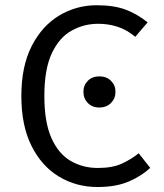

<svg xmlns="http://www.w3.org/2000/svg" viewBox="-20 -720 640 751"><path d="M358 -699.5Q425.5 -699.5 471 -682.5Q516.5 -665.5 557.5 -632.5L509 -576Q476.5 -603.5 440.2 -615.2Q404 -627 364.5 -627Q308 -627 260 -600.2Q212 -573.5 182.8 -511.8Q153.5 -450 153.5 -344.5Q153.5 -242 181.2 -180Q209 -118 256.5 -90.5Q304 -63 362.5 -63Q420.5 -63 457.8 -80.5Q495 -98 522.5 -120.5L567.5 -63.5Q536 -33 485.5 -10.8Q435 11.5 361.5 11.5Q278 11.5 210.2 -29.5Q142.5 -70.5 103 -149.8Q63.5 -229 63.5 -344.5Q63.5 -460.5 103.8 -539.5Q144 -618.5 211.2 -659Q278.5 -699.5 358 -699.5ZM368.5 -421.3Q396.8 -421.3 414.2 -403.9Q431.7 -386.4 431.7 -361.2Q431.7 -335 414.2 -317.2Q396.8 -299.5 368.5 -299.5Q340.7 -299.5 323.5 -317.2Q306.3 -335 306.3 -361.2Q306.3 -386.4 323.5 -403.9Q340.7 -421.3 368.5 -421.3Z"/></svg>

Font: Fast_Mono
Style: Regular
Weight: 400
Monospace: yes
Designer: Carrois Corporate, Edenspiekermann AG, Nikita Prokopov
Foundry: Carrois Corporate, Edenspiekermann AG, Nikita Prokopov
Version: Version 5.002